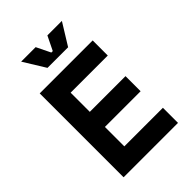

<svg xmlns="http://www.w3.org/2000/svg" viewBox="-260 -1021 1133 1133"><g transform="rotate(-45 306.0 -455.0)"><path d="M82 0V-700H524V-574H214V-414H512V-288H214V-126H536V0ZM221 -774 137 -910H258L301 -822H313L356 -910H477L393 -774Z"/></g></svg>

Font: Space Mono
Style: Bold
Weight: 700
Monospace: yes
Designer: Colophon Foundry + Benjamin Critton
Foundry: Colophon Foundry & Benjamin Critton
Version: Version 1.003; ttfautohint (v1.8.4.7-5d5b)